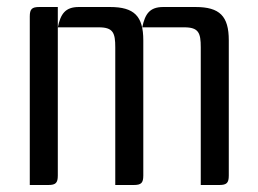

<svg xmlns="http://www.w3.org/2000/svg" viewBox="-20 -528 737 548"><path d="M389 -413C389 -482 363 -508 294 -508H205C166 -508 153 -488 145 -450V-508H92C71 -508 65 -502 65 -481V0H118C139 0 145 -6 145 -27V-450H262C303 -450 309 -434 309 -393V0H362C383 0 389 -6 389 -27ZM633 -413C633 -482 607 -508 538 -508H446C407 -508 394 -488 386 -450H506C547 -450 553 -434 553 -393V0H606C627 0 633 -6 633 -27Z"/></svg>

Font: Rationale One
Style: Regular
Weight: 400
Designer: Cyreal (www.cyreal.org)
Foundry: Cyreal (www.cyreal.org)
Version: Version 1.001